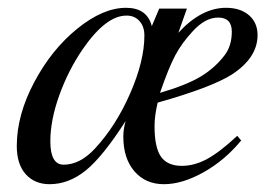

<svg xmlns="http://www.w3.org/2000/svg" viewBox="-20 -461 707 492"><path d="M459 -439 437 -377Q496 -441 559 -441Q596 -441 618 -422Q640 -403 640 -371Q640 -313 574 -270Q522 -237 384 -198Q376 -164 376 -138Q376 -83 392.5 -59.5Q409 -36 446 -36Q478 -36 510.5 -53.5Q543 -71 588 -113L598 -101Q556 -50 501.5 -19.5Q447 11 400 11Q353 11 324.5 -22Q296 -55 296 -111Q296 -131 302 -151Q243 -59 199.5 -24Q156 11 107 11Q69 11 46 -14.5Q23 -40 23 -87Q23 -166 67.5 -250Q112 -334 178 -387.5Q244 -441 303 -441Q357 -441 369 -394L388 -439ZM539 -416Q506 -416 474 -381Q446 -351 429 -319Q412 -287 390 -223Q458 -243 494.5 -265Q531 -287 556 -320Q574 -344 574 -380Q574 -416 539 -416ZM350 -370Q350 -393 337.5 -407Q325 -421 305 -421Q252 -422 192 -335Q155 -281 132 -217Q109 -153 109 -99Q109 -39 143 -39Q185 -39 223 -80Q277 -138 313.5 -221.5Q350 -305 350 -370Z"/></svg>

Font: STIX MathJax Latin
Style: Italic
Weight: 400
Italic angle: -16.33°
Designer: MicroPress Inc., with final additions and corrections provided by Coen Hoffman, Elsevier (retired)
Version: Version 1.1.1